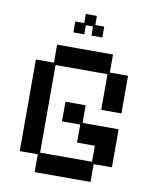

<svg xmlns="http://www.w3.org/2000/svg" viewBox="-90 -874 765 954"><g transform="rotate(10 293.0 -397.0)"><path d="M151 12V-78H60V-540H151V-631H433V-540H525V-350H423V-530H161V-88H423V-169H333V-260H241V-359H343V-270H525V-78H433V12ZM220 -705V-760H265V-806H321V-760H366V-705H311V-751H275V-705Z"/></g></svg>

Font: Pixelify Sans
Style: Regular
Weight: 400
Designer: Stefie Justprince
Foundry: Typecalism Foundryline
Version: Version 1.000;February 13, 2025;FontCreator 15.0.0.3015 64-b